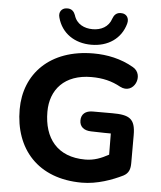

<svg xmlns="http://www.w3.org/2000/svg" viewBox="-60 -959 856 1021"><g transform="rotate(5 368.0 -448.5)"><path d="M415 10C497 10 577 -20 632 -47C661 -62 668 -85 668 -117V-266C668 -354 636 -372 544 -372H440C402 -372 379 -353 379 -319C379 -286 402 -267 440 -266C501 -264 535 -264 546 -264L547 -151C507 -129 469 -114 422 -114C273 -114 200 -209 200 -350C200 -468 274 -554 418 -554C478 -554 527 -542 574 -516C649 -477 698 -589 632 -626C565 -665 490 -680 418 -680C185 -680 52 -539 52 -350C52 -139 180 10 415 10ZM401 -725C490 -725 560 -772 582 -854C590 -884 573 -904 551 -906C519 -910 507 -890 501 -874C486 -827 445 -808 401 -808C357 -808 315 -827 301 -874C295 -890 283 -910 251 -906C229 -904 211 -884 220 -854C242 -772 312 -725 401 -725Z"/></g></svg>

Font: SN Pro
Style: Bold
Weight: 700
Designer: Tobias Whetton
Foundry: Supernotes
Version: Version 1.003;Glyphs 3.3 (3324)